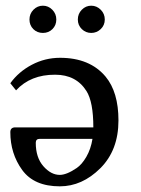

<svg xmlns="http://www.w3.org/2000/svg" viewBox="-20 -640 493 671"><path d="M96.4 -538.3Q83 -551.8 83 -571.8Q83 -591.8 96.9 -606Q110.8 -620.1 129.9 -620.1Q148.9 -620.1 162.8 -606Q176.8 -591.8 176.8 -571.8Q176.8 -551.8 163.3 -538.3Q149.9 -524.9 129.9 -524.9Q109.9 -524.9 96.4 -538.3ZM265.9 -538.3Q252 -551.8 252 -571.8Q252 -591.8 265.9 -606Q279.8 -620.1 298.8 -620.1Q317.9 -620.1 332 -606Q346.2 -591.8 346.2 -571.8Q346.2 -551.8 332 -538.3Q317.9 -524.9 298.8 -524.9Q279.8 -524.9 265.9 -538.3ZM303.2 -154.8H119.1Q105 -154.8 105 -141.1Q105 -89.4 131.6 -59.1Q158.2 -28.8 189 -28.8Q200.2 -28.8 214.6 -34.4Q229 -40 247.6 -52.5Q266.1 -64.9 281.7 -91.8Q297.4 -118.7 303.2 -154.8ZM36.1 -324.2 16.1 -349.1Q44.9 -389.2 91.1 -413.6Q137.2 -438 189.9 -438Q293.9 -438 349.1 -372.1Q394 -317.9 394 -219.2Q394 -115.2 330.6 -52Q267.1 11.2 189 11.2Q99.1 11.2 57.6 -45.9Q16.1 -103 16.1 -178.2Q16.1 -195.3 34.2 -194.8H306.2Q306.2 -283.7 282.2 -321.8Q246.1 -378.9 172.9 -378.9Q86.9 -379.4 36.1 -324.2Z"/></svg>

Font: Biolilbert
Style: Regular
Weight: 400
Designer: Philipp H. Poll
Foundry: Philipp H. Poll
Version: Version 1.1.0